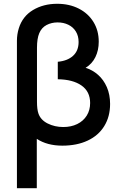

<svg xmlns="http://www.w3.org/2000/svg" viewBox="-20 -755 632 1015"><path d="M69.5 -540Q69.5 -573.5 79.5 -605.5Q99 -668.5 154.2 -701.8Q209.5 -735 282.5 -735Q346 -735 396 -709.8Q446 -684.5 474 -639Q502 -593.5 502 -534.5Q502 -489.5 484.5 -453.5Q467 -417.5 432.5 -396.5Q468.5 -385.5 498 -359.8Q527.5 -334 544.8 -294.5Q562 -255 562 -205.5Q562 -138.5 531.2 -88.5Q500.5 -38.5 443.5 -11.8Q386.5 15 309.5 15Q229.5 15 174.5 -21V240H69.5ZM456.5 -210.5Q456.5 -271 410.8 -303Q365 -335 285.5 -336V-428.5Q336.5 -433 366 -459.8Q395.5 -486.5 395.5 -533Q395.5 -565 381 -588.5Q366.5 -612 341.2 -624.2Q316 -636.5 284.5 -636.5Q252.5 -636.5 226.2 -622.8Q200 -609 187.5 -579.5Q175.5 -551 175.5 -502.5V-218Q175.5 -177 183 -155.5Q194.5 -121 232 -102.2Q269.5 -83.5 314.5 -83.5Q356 -83.5 388.2 -99.2Q420.5 -115 438.5 -143.8Q456.5 -172.5 456.5 -210.5Z"/></svg>

Font: Hauora SemiBold
Style: Regular
Weight: 600
Designer: Wayne Shih
Foundry: WCYS
Version: Version 1.001